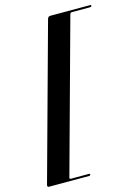

<svg xmlns="http://www.w3.org/2000/svg" viewBox="-131 -793 703 974"><g transform="rotate(-15 220.5 -306.0)"><path d="M333 -705 114 93Q111.5 101.5 119 101.5H215.5Q221 101.5 220 106.5Q218.5 112 212 112H3Q-9 112 -5 99L217.5 -711Q221 -724 233 -724H442Q448.5 -724 447 -718.5Q445 -713.5 439 -713.5H342.5Q335.5 -713.5 333 -705Z"/></g></svg>

Font: Fraunces 144pt S000
Style: Bold Italic
Weight: 700
Italic angle: -16°
Version: Version 1.000; ttfautohint (v1.8.3)